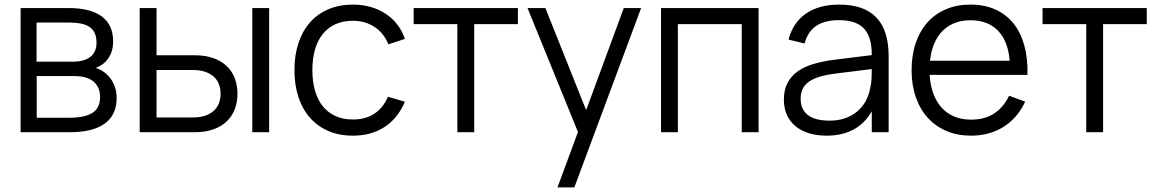

<svg xmlns="http://www.w3.org/2000/svg" viewBox="-20 -575 5032 835"><path d="M283.5 0H69.7V-540H277.8Q373.3 -540 422.7 -503.5Q472 -467 472 -394.8Q472 -367.8 464.2 -346.8Q456.3 -325.8 442.4 -310.4Q428.5 -295 409.5 -285.5Q390.5 -276 368 -272V-284Q391.5 -283.3 412.9 -273.2Q434.3 -263 450.9 -245.3Q467.5 -227.7 477.4 -203.2Q487.3 -178.7 487.3 -148.8Q487.3 -75.3 435.6 -37.7Q383.8 0 283.5 0ZM281.8 -63Q348.7 -63 381.9 -84.1Q415.2 -105.2 415.2 -152.2Q415.2 -177.5 406.4 -195.1Q397.7 -212.7 382.5 -223.6Q367.3 -234.5 346.9 -239.4Q326.5 -244.3 303.2 -244.3H139.7V-63ZM277 -477H139V-306.7H297Q319.7 -306.7 338.6 -311.6Q357.5 -316.5 371.2 -326.5Q384.8 -336.5 392.2 -351.9Q399.7 -367.3 399.7 -388.3Q399.7 -412 392.9 -428.8Q386.2 -445.5 371.5 -456.3Q356.8 -467.2 333.6 -472.1Q310.3 -477 277 -477Z M1077.2 0V-540H1150.5V0ZM827 0H587.5V-540H660.8V-334.7H827Q872.8 -334.7 907.6 -322.3Q942.3 -310 965.8 -287.8Q989.2 -265.5 1001 -234.7Q1012.8 -203.8 1012.8 -167.3Q1012.8 -130.8 1001 -100Q989.2 -69.2 965.8 -46.9Q942.3 -24.7 907.6 -12.3Q872.8 0 827 0ZM818.8 -64.2Q849.7 -64.2 872.2 -71.9Q894.8 -79.7 909.8 -93.2Q924.7 -106.8 932 -125.9Q939.3 -145 939.3 -167.3Q939.3 -190 932 -208.9Q924.7 -227.8 909.8 -241.4Q894.8 -255 872.2 -262.8Q849.7 -270.5 818.8 -270.5H660.8V-64.2Z M1514.5 15Q1554.8 15 1589.4 5.4Q1624 -4.2 1652.6 -22.8Q1681.2 -41.3 1703.4 -69Q1725.7 -96.7 1740.8 -132.7L1667.2 -154.3Q1646.8 -106.7 1608.7 -81Q1570.5 -55.3 1514.5 -55.3Q1471 -55.3 1438.1 -70.7Q1405.2 -86 1382.9 -114.1Q1360.7 -142.2 1349.6 -181.9Q1338.5 -221.7 1338.5 -270Q1338.5 -320 1349.9 -359.6Q1361.3 -399.2 1383.8 -427.1Q1406.2 -455 1439 -469.8Q1471.8 -484.7 1514.5 -484.7Q1568 -484.7 1608.9 -457.8Q1649.8 -430.8 1668.8 -382.3L1740.8 -405.7Q1729.5 -440.2 1708.2 -467.8Q1687 -495.5 1657.7 -514.9Q1628.3 -534.3 1592.2 -544.7Q1556 -555 1515.2 -555Q1455.8 -555 1408.6 -535Q1361.3 -515 1328.4 -477.8Q1295.5 -440.7 1278 -387.9Q1260.5 -335.2 1260.5 -270Q1260.5 -205.5 1277.9 -152.8Q1295.3 -100 1328.2 -62.8Q1361 -25.5 1408.1 -5.2Q1455.2 15 1514.5 15Z M1969 0V-470H1779V-540H2232.3V-470H2042.3V0Z M2404.5 240 2509.2 -43.3 2510.5 40.7 2274.2 -540H2351.8L2545.8 -54.3H2513.8L2692.8 -540H2768.2L2477.8 240Z M2854.7 0V-540H3279V0H3205.7V-470H2928V0Z M3629.7 -555Q3541.7 -555 3485.1 -515.9Q3428.5 -476.8 3409.3 -402.7L3479 -386Q3493 -437.5 3529.8 -462.4Q3566.5 -487.3 3628.3 -487.3Q3665.2 -487.3 3692.2 -478.6Q3719.3 -469.8 3736.9 -451.3Q3754.5 -432.8 3762.9 -404.2Q3771.3 -375.7 3771.3 -335.7V-275.3Q3771.3 -257.3 3770.4 -234.2Q3769.5 -211 3764.3 -190.7Q3758.2 -158.5 3743.1 -132.4Q3728 -106.3 3705.3 -88.1Q3682.7 -69.8 3653.2 -60.1Q3623.8 -50.3 3588.7 -50.3Q3525.5 -50.3 3493.8 -74.3Q3462 -98.3 3462 -145.3Q3462 -169.7 3470.5 -187.9Q3479 -206.2 3497.7 -219.5Q3516.3 -232.8 3545.5 -241.6Q3574.7 -250.3 3615.8 -255.3L3787.3 -276.7L3784.8 -337L3609.2 -315.2Q3559.7 -309 3518.9 -297.1Q3478.2 -285.2 3449.3 -264.7Q3420.5 -244.2 3404.8 -214.1Q3389 -184 3389 -141.3Q3389 -105.2 3401.8 -76.1Q3414.7 -47 3438.9 -26.8Q3463.2 -6.5 3497.5 4.2Q3531.8 15 3575.3 15Q3643.3 15 3692.8 -12.1Q3742.3 -39.2 3771.3 -91.2V0H3844.7V-330.3Q3844.7 -443.2 3791.1 -499.1Q3737.5 -555 3629.7 -555Z M4202.8 -54.7Q4160.7 -54.7 4127.3 -69.3Q4094 -84 4070.7 -111.9Q4047.3 -139.8 4034.9 -180.2Q4022.5 -220.5 4022.5 -271.5Q4022.5 -322.3 4034.6 -362.3Q4046.7 -402.3 4069.5 -430Q4092.3 -457.7 4125.3 -472.3Q4158.3 -487 4200.2 -487Q4278.3 -487 4322.7 -438.9Q4367 -390.8 4371.8 -300.7L4372 -249.3H4448.3Q4450.3 -320.8 4434.7 -377.4Q4419 -434 4387.2 -473.5Q4355.3 -513 4308.2 -534Q4261 -555 4200.2 -555Q4141.8 -555 4094.6 -535.1Q4047.3 -515.2 4014 -478.2Q3980.7 -441.2 3962.6 -388.3Q3944.5 -335.5 3944.5 -270Q3944.5 -205.2 3962.9 -152.3Q3981.3 -99.5 4015.2 -62.4Q4049 -25.3 4096.6 -5.2Q4144.2 15 4202.8 15Q4243.3 15 4279 5.2Q4314.7 -4.7 4344.6 -23.5Q4374.5 -42.3 4398.2 -69.8Q4422 -97.3 4438.2 -133L4368.5 -158.7Q4344.7 -109 4304 -81.8Q4263.3 -54.7 4202.8 -54.7ZM4430.3 -311H4009.5L4007.7 -249.3H4448.3Z M4704 0V-470H4514V-540H4967.3V-470H4777.3V0Z"/></svg>

Font: Vela Sans GX ExtLt
Style: Regular
Weight: 200
Designer: Principal design: Mikhail Sharanda - project Manrope.
Design modification: Ravid Balaliev
Foundry: Mikhail Sharanda
Version: Version 1.001